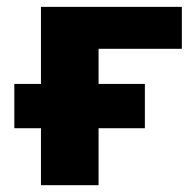

<svg xmlns="http://www.w3.org/2000/svg" viewBox="-20 -543 576 563"><path d="M100.1 -522.9H513.2V-399.9H269V-296.9H404.8V-167H269V0H100.1V-167H22V-296.9H100.1Z"/></svg>

Font: LT Superior Black
Style: Regular
Weight: 900
Designer: Daniel Lyons
Foundry: LyonsType
Version: Version 2.005